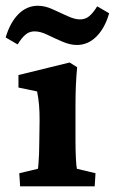

<svg xmlns="http://www.w3.org/2000/svg" viewBox="-56 -654 403 674"><path d="M14.6 0 11.7 -45.9 77.1 -61.5Q78.1 -65.4 79.1 -79.6Q80.1 -93.8 81.1 -114.3Q82 -134.8 82 -159.2L83 -232.4Q83 -261.7 81.1 -285.2Q79.1 -308.6 74.2 -333L8.8 -346.7V-390.6L188.5 -434.6L214.8 -418Q211.9 -386.7 210.4 -355Q209 -323.2 209 -283.2V-160.2Q209 -127.9 210.4 -98.6Q211.9 -69.3 213.9 -61.5L279.3 -45.9L276.4 0ZM285.2 -631.8 327.1 -607.4Q312.5 -555.7 282.7 -525.9Q252.9 -496.1 213.9 -496.1Q190.4 -496.1 163.1 -507.8Q135.7 -519.5 110.8 -531.7Q85.9 -543.9 65.4 -543.9Q46.9 -543.9 33.2 -532.2Q19.5 -520.5 5.9 -498L-36.1 -522.5Q-20.5 -575.2 8.8 -604.5Q38.1 -633.8 77.1 -633.8Q101.6 -633.8 128.4 -621.6Q155.3 -609.4 180.7 -597.7Q206.1 -585.9 224.6 -585.9Q244.1 -585.9 257.8 -597.7Q271.5 -609.4 285.2 -631.8Z"/></svg>

Font: Crimson Pro
Style: Bold
Weight: 700
Designer: Jacques Le Bailly
Foundry: Baron von Fonthausen
Version: Version 1.003